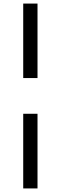

<svg xmlns="http://www.w3.org/2000/svg" viewBox="-20 -865 340 1075"><path d="M190 -428V-845H110V-428ZM190 190V-228H110V190Z"/></svg>

Font: Plus Jakarta Sans
Style: Regular
Weight: 400
Designer: Gumpita Rahayu
Foundry: Tokotype
Version: Version 2.071;gftools[0.9.30]